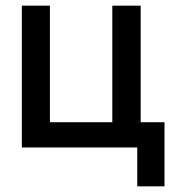

<svg xmlns="http://www.w3.org/2000/svg" viewBox="-20 -520 640 677"><path d="M57 -500V0H464V137H560V-89H476V-500H376V-89H156V-500Z"/></svg>

Font: LT Wave Mono Medium
Style: Regular
Weight: 500
Designer: Daniel Lyons
Version: Version 2.5 (Glyphs App)